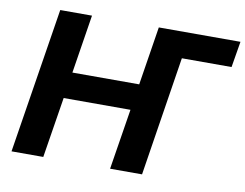

<svg xmlns="http://www.w3.org/2000/svg" viewBox="-77 -811 1171 917"><g transform="rotate(10 509.0 -352.5)"><path d="M32 0 144 -705H298L253 -421H577L622 -705H1018L997 -579H756L665 0H510L557 -294H233L186 0Z"/></g></svg>

Font: Mulish ExtraBold
Style: Italic
Weight: 800
Italic angle: -9°
Designer: Vernon Adams
Foundry: Vernon Adams
Version: Version 3.603; ttfautohint (v1.8.3)